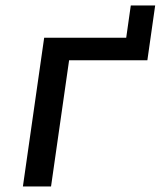

<svg xmlns="http://www.w3.org/2000/svg" viewBox="-20 -676 582 696"><path d="M165 0 230.5 -457.5H514.2L542.5 -656.2H454.1L437.5 -539.1H140.1L63 0Z"/></svg>

Font: Winston
Style: Italic
Weight: 400
Italic angle: -8.13011°
Designer: Vernon Adams, Kim Jin-seong, David Berlow, Cristiano Sobral
Foundry: The Winston Project Authors
Version: Version 3.004